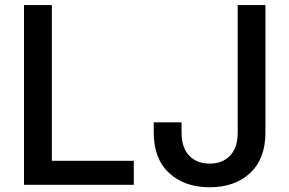

<svg xmlns="http://www.w3.org/2000/svg" viewBox="-20 -748 1171 777"><path d="M77.1 0V-727.5H189.9V-97.2H521.5V0ZM828.6 9.8Q726.6 9.8 664.3 -47.9Q602.1 -105.5 602.1 -211.9V-252.9H714.8V-211.4Q714.8 -149.9 745.8 -117.9Q776.9 -85.9 828.6 -85.9Q879.9 -85.9 910.9 -117.9Q941.9 -149.9 941.9 -211.4V-727.5H1054.2V-211.9Q1054.2 -105.5 992.4 -47.9Q930.7 9.8 828.6 9.8Z"/></svg>

Font: V-Inter
Style: Medium-500
Weight: 500
Designer: Rasmus Andersson
Foundry: rsms
Version: Version 4.000;git-4146feb